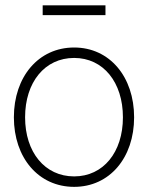

<svg xmlns="http://www.w3.org/2000/svg" viewBox="-20 -707 567 736"><path d="M264.2 9.3C400.4 9.3 494.1 -102.5 494.1 -257.3C494.1 -412.6 400.4 -524.9 264.2 -524.9C127.4 -524.9 33.2 -412.6 33.2 -257.3C33.2 -102.5 127.4 9.3 264.2 9.3ZM264.2 -30.8C151.9 -30.8 76.2 -123.5 76.2 -257.3C76.2 -392.1 151.9 -484.9 264.2 -484.9C376 -484.9 451.2 -391.6 451.2 -257.3C451.2 -123.5 376 -30.8 264.2 -30.8ZM384.3 -686.5H143.6V-648.9H384.3Z"/></svg>

Font: Raveo Display Display ExLight
Style: Regular
Weight: 200
Designer: Jakub Foglar, Rasmus Andersson (Inter)
Foundry: Jakubfoglar.com
Version: Version 1.100;Glyphs 3.2.3 (3260)